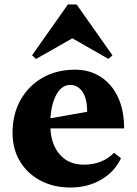

<svg xmlns="http://www.w3.org/2000/svg" viewBox="-20 -822 610 857"><path d="M295 15Q219 15 160.5 -16Q102 -47 69 -102Q36 -157 36 -229Q36 -312 71.5 -375.5Q107 -439 170 -475Q233 -511 315 -511Q380 -511 429.5 -479Q479 -447 506.5 -388.5Q534 -330 534 -249H205Q209 -174 248.5 -130.5Q288 -87 354 -87Q437 -87 489 -140L520 -116Q492 -55 431.5 -20Q371 15 295 15ZM294 -443Q257 -443 233.5 -403Q210 -363 205 -294L369 -323Q369 -382 348 -412.5Q327 -443 294 -443ZM141 -559 123 -575 283 -802H322L482 -575L464 -559L303 -651Z"/></svg>

Font: Platypi
Style: Bold
Weight: 700
Designer: David Sargent
Foundry: Bolt Cutter Type
Version: Version 1.200; ttfautohint (v1.8.4.7-5d5b)